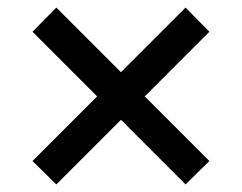

<svg xmlns="http://www.w3.org/2000/svg" viewBox="-20 -540 640 508"><path d="M129 -52 66 -114 237 -285 66 -456 129 -520 300 -349 471 -520 534 -456 363 -285 534 -114 471 -52 300 -223Z"/></svg>

Font: Nunito Sans 10pt
Style: Bold
Weight: 700
Designer: Vernon Adams
Foundry: Vernon Adams
Version: Version 3.101;gftools[0.9.27]